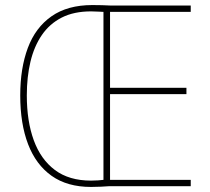

<svg xmlns="http://www.w3.org/2000/svg" viewBox="-20 -736 831 759"><path d="M345 -716Q368 -716 383.5 -715.5Q399 -715 420 -714H734V-689H415V-389H717V-364H415V-25H734V0H412Q397 1 379.5 2Q362 3 340 3Q246 3 184 -41Q122 -85 91 -166Q60 -247 60 -359Q60 -466 90 -546.5Q120 -627 183.5 -671.5Q247 -716 345 -716ZM340 -691Q272 -691 224 -666.5Q176 -642 145.5 -597.5Q115 -553 100.5 -492.5Q86 -432 86 -359Q86 -257 113.5 -181.5Q141 -106 197 -64Q253 -22 340 -22Q356 -22 368 -23Q380 -24 389 -25V-689Q382 -689 369.5 -690Q357 -691 340 -691Z"/></svg>

Font: Noto Sans Khmer SemiCondensed Thin
Style: Regular
Weight: 250
Width: 4
Designer: Danh Hong and the Monotype Design Team
Foundry: Monotype Imaging Inc.
Version: Version 2.004